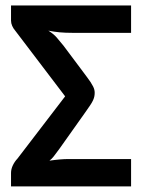

<svg xmlns="http://www.w3.org/2000/svg" viewBox="-20 -668 510 688"><path d="M319.3 -335.4Q319.3 -329.1 318.1 -322.8Q316.9 -316.4 313.5 -308.8Q310.1 -301.3 303.7 -291.7Q297.4 -282.2 288.1 -269L192.9 -134.8Q180.2 -117.2 172.6 -107.7Q165 -98.1 157.2 -92.3Q197.3 -98.1 225.1 -98.1H449.7V0H19.5V-47.9Q19.5 -62 26.1 -75.7Q32.7 -89.4 42.5 -99.6L213.4 -322.8L34.2 -558.6Q27.8 -565.9 23.7 -575.2Q19.5 -584.5 19.5 -594.2V-648.4H449.7V-550.3H240.2Q213.9 -550.3 193.6 -552.2Q173.3 -554.2 153.3 -558.1Q171.4 -546.9 182.9 -533.9Q194.3 -521 207.5 -504.4L288.6 -396Q298.3 -383.3 304.2 -374.3Q310.1 -365.2 313.5 -358.4Q316.9 -351.6 318.1 -346.2Q319.3 -340.8 319.3 -335.4Z"/></svg>

Font: Carlito
Style: Bold
Weight: 700
Designer: Lukasz Dziedzic
Foundry: tyPoland Lukasz Dziedzic
Version: Version 1.104